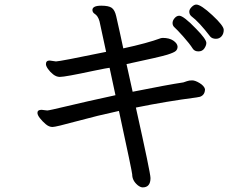

<svg xmlns="http://www.w3.org/2000/svg" viewBox="-20 -751 1040 841"><path d="M824.2 -538.1Q811 -559.1 783 -590.6Q754.9 -622.1 745.4 -630.1Q735.8 -638.2 735.8 -649.9Q735.8 -661.1 744.9 -671.6Q753.9 -682.1 765.1 -682.1Q784.2 -682.1 839.8 -624Q883.8 -579.1 883.8 -563Q883.8 -551.8 875 -538.8Q866.2 -525.9 849.1 -525.9Q832 -525.9 824.2 -538.1ZM605 69.8Q595.2 69.8 583 60.1Q559.1 40 559.1 13.2Q559.1 3.4 501 -265.1Q408.2 -245.1 316.2 -220Q224.1 -194.8 210 -194.8Q194.8 -194.8 180.4 -207Q166 -219.2 155 -233.2Q144 -247.1 144 -256.8Q144 -270 162.1 -270L187 -267.1Q194.8 -267.1 273.9 -286.1Q353 -305.2 485.8 -334L460 -454.1Q454.1 -454.1 390.1 -440.9Q265.1 -414.1 242.2 -414.1Q227.1 -414.1 213.1 -425Q199.2 -436 190.2 -449Q181.2 -461.9 181.2 -470.2Q181.2 -486.3 198.2 -485.8L225.1 -481.9Q241.2 -481.9 444.8 -523.9L416 -657.2Q409.2 -682.1 394 -690.9Q385.3 -696.8 384.8 -707Q384.8 -726.1 423.8 -726.1Q456.1 -726.1 469.5 -716.6Q482.9 -707 489 -679.9Q495.1 -652.8 504.6 -610.4Q514.2 -567.9 520 -539.1Q626 -562 685.1 -584L692.9 -585Q721.7 -585 739.3 -573Q756.8 -561 757.8 -546.9Q757.8 -535.6 750.5 -528.3Q743.2 -521 713.1 -511.5Q683.1 -502 534.2 -470.2L561 -349.1Q714.8 -379.9 783.2 -390.1Q790 -392.1 799.1 -395.5Q808.1 -398.9 821.8 -398.9Q835 -398.9 854.5 -387Q874 -375 877.9 -360.8Q877.9 -335 856 -327.1L840.8 -324.2Q709 -307.1 575.2 -279.8Q639.2 7.3 639.2 28.8Q639.2 69.8 605 69.8ZM925.8 -581.1Q909.7 -581.1 900.9 -590.8Q852.1 -654.8 817.9 -680.2Q809.1 -688 809.1 -700.2Q809.1 -710 819.6 -720.5Q830.1 -731 839.8 -731Q859.9 -731 909.9 -684.6Q960 -638.2 960 -620.1Q960 -603 950.4 -592Q940.9 -581.1 925.8 -581.1Z"/></svg>

Font: LXGW WenKai Screen R
Style: Regular
Weight: 400
Designer: Fontworks Inc.
Version: Version 1.235;May 31, 2022